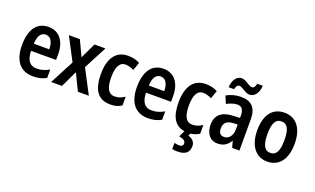

<svg xmlns="http://www.w3.org/2000/svg" viewBox="-97 -1293 3419 2081"><g transform="rotate(20 1612.5 -253.0)"><path d="M247 -552C116 -552 41 -452 41 -268C41 -96 116 10 267 10C326 10 374 -1 420 -27V-124C370 -95 327 -83 275 -83C198 -83 157 -136 155 -243H444V-309C444 -455 373 -552 247 -552ZM247 -463C306 -463 335 -406 335 -326H157C161 -421 195 -463 247 -463Z M621 -278 475 0H600L691 -191L784 0H910L765 -277L904 -543H778L693 -364L609 -543H482Z M1160 10C1211 10 1252 0 1289 -26V-127C1251 -102 1217 -88 1172 -88C1104 -88 1069 -149 1069 -269C1069 -391 1102 -454 1171 -454C1201 -454 1232 -444 1267 -427L1300 -520C1267 -539 1225 -553 1165 -553C1024 -553 952 -447 952 -268C952 -79 1020 10 1160 10Z M1573 -552C1442 -552 1367 -452 1367 -268C1367 -96 1442 10 1593 10C1652 10 1700 -1 1746 -27V-124C1696 -95 1653 -83 1601 -83C1524 -83 1483 -136 1481 -243H1770V-309C1770 -455 1699 -552 1573 -552ZM1573 -463C1632 -463 1661 -406 1661 -326H1483C1487 -421 1521 -463 1573 -463Z M2152 128C2152 85 2122 50 2072 38L2085 9C2123 5 2155 -6 2185 -26V-127C2147 -102 2113 -88 2068 -88C2000 -88 1965 -149 1965 -269C1965 -391 1998 -454 2067 -454C2097 -454 2128 -444 2163 -427L2196 -520C2163 -539 2121 -553 2061 -553C1920 -553 1848 -447 1848 -268C1848 -98 1902 -9 2015 7L1981 80C2033 86 2058 105 2058 134C2058 159 2041 171 2014 171C1998 171 1974 167 1957 163V234C1974 238 1993 240 2017 240C2115 240 2152 200 2152 128Z M2302 -605H2365C2371 -639 2389 -660 2407 -660C2443 -660 2491 -606 2540 -606C2595 -606 2640 -655 2645 -746H2581C2575 -714 2561 -691 2540 -691C2498 -691 2458 -745 2405 -745C2339 -745 2307 -677 2302 -605ZM2468 -553C2408 -553 2349 -537 2300 -509L2336 -424C2381 -448 2419 -461 2458 -461C2508 -461 2532 -429 2532 -364V-334L2457 -331C2326 -326 2257 -270 2257 -158C2257 -62 2305 10 2395 10C2465 10 2505 -17 2541 -74H2543L2563 0H2647V-363C2647 -490 2587 -553 2468 -553ZM2484 -256 2533 -258V-208C2533 -128 2494 -81 2438 -81C2399 -81 2375 -104 2375 -157C2375 -217 2407 -253 2484 -256Z M3185 -272C3185 -454 3100 -553 2970 -553C2825 -553 2753 -445 2753 -272C2753 -106 2830 10 2968 10C3115 10 3185 -108 3185 -272ZM2871 -272C2871 -394 2900 -453 2969 -453C3038 -453 3067 -394 3067 -272C3067 -150 3038 -90 2969 -90C2901 -90 2871 -151 2871 -272Z"/></g></svg>

Font: Noto Sans Sinhala UI Condensed SemiBold
Style: Regular
Weight: 600
Width: 3
Designer: Jelle Bosma - Monotype Design Team
Foundry: Monotype Imaging Inc.
Version: Version 2.006